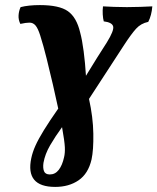

<svg xmlns="http://www.w3.org/2000/svg" viewBox="-20 -486 619 755"><path d="M197 249Q79 249 103 136Q108 112 119.5 86.5Q131 61 152.5 26Q174 -9 209 -59Q200 -102 188 -153.5Q176 -205 163.5 -255.5Q151 -306 138 -347Q129 -375 119.5 -386Q110 -397 96 -397Q82 -397 60 -392Q52 -408 53 -425.5Q54 -443 61 -458Q92 -466 137 -466Q213 -466 247 -442Q281 -418 295 -359Q303 -330 309 -284Q315 -238 318 -188Q341 -226 361.5 -258.5Q382 -291 400 -319Q429 -366 425 -382Q421 -398 388 -402Q385 -413 384 -429.5Q383 -446 385 -461Q403 -460 427.5 -459Q452 -458 479 -458Q506 -458 532.5 -459Q559 -460 579 -461Q576 -425 563 -400Q534 -394 515 -373Q496 -352 468 -309L330 -97Q346 -25 347 39.5Q348 104 340 141Q327 197 289 223Q251 249 197 249ZM151 154Q148 174 153 187Q158 200 176 200Q197 200 211 182Q225 164 232 132Q236 116 235 93Q234 70 224 14Q197 51 177 85.5Q157 120 151 154Z"/></svg>

Font: Vollkorn
Style: Bold Italic
Weight: 700
Italic angle: -11°
Designer: Friedrich Althausen
Foundry: Friedrich Althausen
Version: Version 5.000; ttfautohint (v1.8.3)